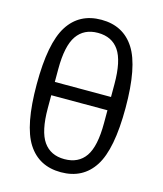

<svg xmlns="http://www.w3.org/2000/svg" viewBox="-118 -877 827 977"><g transform="rotate(15 295.0 -388.5)"><path d="M529 -388Q529 -171 470 -79Q411 13 295 13Q179 13 120 -79Q61 -171 61 -388Q61 -605 120 -697.5Q179 -790 295 -790Q411 -790 470 -697.5Q529 -605 529 -388ZM147 -423H443V-491Q443 -613 406 -667Q369 -721 295 -721Q222 -721 184.5 -667Q147 -613 147 -491ZM443 -285V-353H147V-285Q147 -163 184.5 -109.5Q222 -56 295 -56Q369 -56 406 -109.5Q443 -163 443 -285Z"/></g></svg>

Font: IBM Plex Sans SC
Style: Regular
Weight: 400
Designer: Mike Abbink; Paul van der Laan; Pieter van Rosmalen; Eunyou Noh; Wujin Sim; Chorong Kim; Dohee Lee; Yejin We; Jinhee Kim
Foundry: Sandoll Inc.
Version: Version 1.000